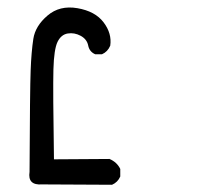

<svg xmlns="http://www.w3.org/2000/svg" viewBox="-20 -391 540 523"><path d="M94.7 111.3Q54.7 114.3 60.5 77.1Q61.5 -148.4 63.5 -199.2Q65.4 -250 70.8 -285.2Q76.2 -320.3 109.4 -348.6Q142.6 -377 190.9 -368.7Q239.3 -360.4 262.2 -330.1Q285.2 -299.8 280.3 -266.6Q273.4 -250 257.8 -243.2H239.3Q223.6 -250 220.2 -267.1Q216.8 -284.2 199.7 -293.5Q182.6 -302.7 164.6 -299.8Q146.5 -296.9 136.7 -276.9Q127 -256.8 125.5 -201.7Q124 -146.5 127 43L278.3 42Q298.8 50.8 307.6 69.3V89.8Q300.8 105.5 285.2 112.3Z"/></svg>

Font: NaikaiFont
Style: Regular
Weight: 400
Version: Version 1.67